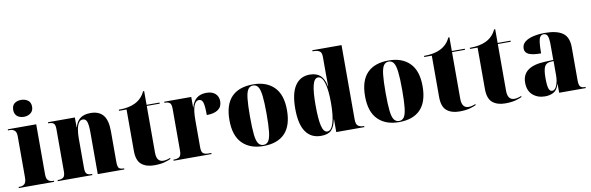

<svg xmlns="http://www.w3.org/2000/svg" viewBox="-52 -1243 5301 1722"><g transform="rotate(-10 2598.5 -382.5)"><path d="M168 -621Q131 -621 107 -640.5Q83 -660 83 -698Q83 -738 107 -756.5Q131 -775 168 -775Q203 -775 229 -756.5Q255 -738 255 -698Q255 -660 229 -640.5Q203 -621 168 -621ZM11 0V-10H22Q49 -10 65.5 -25.5Q82 -41 82 -84V-460Q82 -497 65 -511.5Q48 -526 22 -526H5V-536H264V-80Q264 -40 280.5 -25Q297 -10 323 -10H333V0Z M366 0V-10H370Q403 -10 419 -23Q435 -36 435 -77V-463Q435 -502 420.5 -514Q406 -526 375 -526H371V-536H616V-446H618Q630 -496 664.5 -523.5Q699 -551 761 -551Q836 -551 874.5 -505.5Q913 -460 913 -359V-80Q913 -36 924.5 -23Q936 -10 968 -10H972V0H730V-378Q730 -446 720 -476Q710 -506 682 -506Q659 -506 645 -484.5Q631 -463 624.5 -426.5Q618 -390 618 -346V-74Q618 -35 631.5 -22.5Q645 -10 677 -10H681V0Z M1243 10Q1171 10 1128 -25.5Q1085 -61 1085 -150V-526H1016V-536Q1106 -536 1164 -564Q1229 -595 1259 -661H1269V-536H1387V-526H1269V-101Q1269 -16 1331 -16Q1359 -16 1395 -31V-21Q1378 -12 1340 -1Q1302 10 1243 10Z M1421 0V-10H1425Q1459 -10 1476 -23Q1493 -36 1493 -79V-461Q1493 -501 1479 -513.5Q1465 -526 1433 -526H1430V-536H1676V-441H1678Q1707 -549 1815 -549Q1868 -549 1896.5 -522.5Q1925 -496 1925 -453Q1925 -403 1888.5 -377.5Q1852 -352 1785 -352Q1785 -433 1775.5 -465Q1766 -497 1739 -497Q1708 -497 1692 -454.5Q1676 -412 1676 -324V-76Q1676 -35 1692 -22.5Q1708 -10 1741 -10H1766V0Z M2238 10Q2116 10 2046.5 -60Q1977 -130 1977 -271Q1977 -412 2044 -481.5Q2111 -551 2241 -551Q2362 -551 2431.5 -481.5Q2501 -412 2501 -271Q2501 -130 2434 -60Q2367 10 2238 10ZM2240 0Q2269 0 2285.5 -24Q2302 -48 2308.5 -107Q2315 -166 2315 -271Q2315 -375 2308 -434Q2301 -493 2284.5 -517Q2268 -541 2239 -541Q2210 -541 2193.5 -517Q2177 -493 2170.5 -434Q2164 -375 2164 -271Q2164 -166 2170.5 -107Q2177 -48 2194 -24Q2211 0 2240 0Z M2763 10Q2672 10 2624 -59.5Q2576 -129 2576 -270Q2576 -410 2623 -479.5Q2670 -549 2757 -549Q2817 -549 2852 -517.5Q2887 -486 2900 -416H2902Q2901 -470 2901 -517Q2901 -564 2901 -595V-686Q2901 -727 2880 -738.5Q2859 -750 2829 -750H2818V-760H3084V-83Q3084 -37 3104 -23.5Q3124 -10 3151 -10H3158V0H2902V-116H2900Q2887 -51 2857.5 -20.5Q2828 10 2763 10ZM2825 -19Q2861 -19 2881 -83.5Q2901 -148 2901 -269Q2901 -382 2882 -446.5Q2863 -511 2826 -511Q2792 -511 2776.5 -452Q2761 -393 2761 -270Q2761 -141 2776 -80Q2791 -19 2825 -19Z M3473 10Q3351 10 3281.5 -60Q3212 -130 3212 -271Q3212 -412 3279 -481.5Q3346 -551 3476 -551Q3597 -551 3666.5 -481.5Q3736 -412 3736 -271Q3736 -130 3669 -60Q3602 10 3473 10ZM3475 0Q3504 0 3520.5 -24Q3537 -48 3543.5 -107Q3550 -166 3550 -271Q3550 -375 3543 -434Q3536 -493 3519.5 -517Q3503 -541 3474 -541Q3445 -541 3428.5 -517Q3412 -493 3405.5 -434Q3399 -375 3399 -271Q3399 -166 3405.5 -107Q3412 -48 3429 -24Q3446 0 3475 0Z M4023 10Q3951 10 3908 -25.5Q3865 -61 3865 -150V-526H3796V-536Q3886 -536 3944 -564Q4009 -595 4039 -661H4049V-536H4167V-526H4049V-101Q4049 -16 4111 -16Q4139 -16 4175 -31V-21Q4158 -12 4120 -1Q4082 10 4023 10Z M4440 10Q4368 10 4325 -25.5Q4282 -61 4282 -150V-526H4213V-536Q4303 -536 4361 -564Q4426 -595 4456 -661H4466V-536H4584V-526H4466V-101Q4466 -16 4528 -16Q4556 -16 4592 -31V-21Q4575 -12 4537 -1Q4499 10 4440 10Z M4803 10Q4736 10 4691.5 -29Q4647 -68 4647 -142Q4647 -288 4855 -296L4931 -299V-432Q4931 -494 4921 -517.5Q4911 -541 4884 -541Q4855 -541 4844.5 -505.5Q4834 -470 4834 -376Q4759 -376 4723 -392Q4687 -408 4687 -445Q4687 -483 4716 -506Q4745 -529 4793 -540Q4841 -551 4898 -551Q5006 -551 5060 -513Q5114 -475 5114 -382V-80Q5114 -40 5126 -25Q5138 -10 5170 -10H5174V0H4932V-79H4930Q4914 -26 4880.5 -8Q4847 10 4803 10ZM4874 -28Q4900 -28 4916 -67Q4932 -106 4932 -161V-289L4902 -287Q4863 -284 4848.5 -253Q4834 -222 4834 -151Q4834 -83 4843.5 -55.5Q4853 -28 4874 -28Z"/></g></svg>

Font: Noto Serif Display SemiCondensed Black
Style: Regular
Weight: 900
Width: 4
Designer: Monotype Design Team
Foundry: Monotype Imaging Inc.
Version: Version 2.009